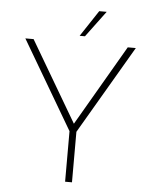

<svg xmlns="http://www.w3.org/2000/svg" viewBox="-59 -924 769 973"><g transform="rotate(5 326.0 -438.0)"><path d="M309 -257 45 -706H87L334 -286L321 -285L566 -706H607L344 -257V0H309ZM444 -876 345 -743H318L406 -876Z"/></g></svg>

Font: Josefin Sans ExtraLight
Style: Regular
Weight: 250
Designer: Santiago Orozco
Foundry: Typemade
Version: Version 2.000